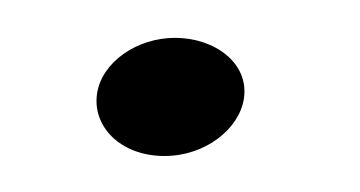

<svg xmlns="http://www.w3.org/2000/svg" viewBox="-20 -70 195 104"><path d="M32.6 -19.5C29.8 -1.7 45.1 14.5 69.1 14.5C91.1 14.5 109.5 0 112.1 -16.5C115.1 -35.7 96.4 -49.5 74.8 -49.5C54 -49.5 35.2 -36.2 32.6 -19.5Z"/></svg>

Font: CiSf OpenHand
Style: BdExtObl
Weight: 400
Foundry: Cannot Into Space Fonts
Version: Version 0.7892